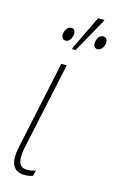

<svg xmlns="http://www.w3.org/2000/svg" viewBox="-121 -822 538 882"><g transform="rotate(15 148.0 -381.5)"><path d="M152 -605H169L259 -766L261 -773H231L155 -615ZM113 -635C129 -635 140 -651 143 -670C145 -687 139 -699 125 -699C107 -699 96 -681 94 -664C91 -648 98 -635 113 -635ZM264 -635C281 -635 293 -652 296 -670C298 -687 290 -699 276 -699C259 -699 248 -682 246 -664C243 -648 250 -635 264 -635ZM90 10C108 10 121 7 130 3L136 -24C124 -18 109 -16 96 -16C67 -16 54 -32 54 -66C54 -79 55 -95 60 -115L148 -527H122L33 -108C29 -89 27 -73 27 -60C27 -9 54 10 90 10Z"/></g></svg>

Font: Noto Sans Condensed Thin
Style: Italic
Weight: 100
Width: 3
Italic angle: -12°
Designer: Monotype Design Team
Foundry: Monotype Imaging Inc.
Version: Version 2.013